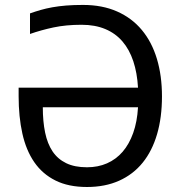

<svg xmlns="http://www.w3.org/2000/svg" viewBox="-20 -745 735 775"><path d="M309.1 -645Q246.6 -645 196 -634.3Q145.5 -623.5 101.1 -607.9V-690.9Q121.6 -698.2 143.6 -704.6Q165.5 -710.9 191.2 -715.6Q216.8 -720.2 247.3 -722.7Q277.8 -725.1 314.9 -725.1Q393.1 -725.1 452.6 -698.7Q512.2 -672.4 552.5 -624Q592.8 -575.7 613.3 -507.6Q633.8 -439.5 633.8 -356Q633.8 -271 614 -203.4Q594.2 -135.7 555.9 -88.4Q517.6 -41 460.9 -15.6Q404.3 9.8 331.1 9.8Q256.3 9.8 203.9 -16.4Q151.4 -42.5 118.4 -90.3Q85.4 -138.2 70.3 -205.8Q55.2 -273.4 55.2 -356.9V-391.1H537.1Q533.7 -450.7 518.1 -497.8Q502.4 -544.9 474.4 -577.6Q446.3 -610.4 405 -627.7Q363.8 -645 309.1 -645ZM331.1 -69.8Q375.5 -69.8 411.9 -85.7Q448.2 -101.6 474.9 -132.3Q501.5 -163.1 517.6 -208.3Q533.7 -253.4 537.1 -312H152.8Q152.8 -254.9 162.1 -210Q171.4 -165 192.1 -134Q212.9 -103 247.1 -86.4Q281.2 -69.8 331.1 -69.8Z"/></svg>

Font: WenQuanYi Micro Hei
Style: Regular
Weight: 400
Foundry: Ascender Corporation
Version: Version 0.2.0-beta